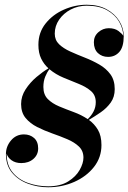

<svg xmlns="http://www.w3.org/2000/svg" viewBox="-20 -780 542 810"><path d="M408 -168Q408 -116 376.6 -75.8Q345.1 -35.6 293.8 -12.8Q242.5 10 183 10Q139 10 98.2 -5Q57.4 -20 31.2 -51Q5 -82 5 -130Q5 -162.2 26.5 -187.6Q48 -213 81 -213Q106.5 -213 123.8 -197.8Q141 -182.5 141 -154Q141 -127 120.9 -109.5Q100.8 -92 70 -92Q45.2 -92 28.9 -103.8Q12.5 -115.5 8 -132Q8 -83.5 33 -53.1Q58 -22.6 98 -8.3Q138 6 183 6Q234.5 6 267.4 -14.4Q300.4 -34.9 316.2 -63.2Q332 -91.5 332 -115Q332 -143.5 313 -161.7Q294 -179.9 264.1 -192.6Q234.1 -205.4 200.5 -217.1Q166.9 -228.9 136.9 -244.1Q107 -259.2 88 -282.2Q69 -305.2 69 -341Q69 -374.1 88.1 -403.3Q107.2 -432.5 134.1 -455.2Q161 -477.9 184.5 -491.6Q165.5 -508.6 153.8 -532.6Q142 -556.6 142 -591Q142 -643 172.4 -680.9Q202.8 -718.9 249.6 -739.4Q296.5 -760 346 -760Q395 -760 429.9 -740.8Q464.9 -721.5 483.4 -691.2Q502 -661 502 -628Q502 -582.2 483.6 -561.1Q465.2 -540 436 -540Q410.5 -540 393.2 -556Q376 -572 376 -602Q376 -627.5 395.1 -644.2Q414.2 -661 439 -661Q464.5 -661 480.4 -648.8Q496.2 -636.5 500 -629Q499.5 -659 482.7 -688.2Q465.9 -717.5 431.9 -736.8Q398 -756 346 -756Q309.5 -756 278.8 -740.1Q248.1 -724.1 229.6 -697.3Q211 -670.5 211 -638Q211 -611 229.2 -593.4Q247.5 -575.8 276.3 -562.8Q305.1 -549.8 337.5 -537.1Q369.9 -524.5 398.7 -507.9Q427.5 -491.4 445.8 -466.6Q464 -441.8 464 -404Q464 -370.9 447.2 -347.4Q430.4 -323.9 405.2 -306.4Q380 -289 354.9 -274.2Q378.1 -257.6 393.1 -232.4Q408 -207.2 408 -168ZM163 -413Q163 -380.9 181.7 -362.1Q200.4 -343.4 229.5 -331.2Q258.6 -319 290.9 -307.2Q323.1 -295.5 350.2 -277.4Q365.4 -291.9 374.7 -309.8Q384 -327.6 384 -349Q384 -378.4 363.8 -395.9Q343.6 -413.4 312.7 -425.9Q281.8 -438.4 248.4 -452.1Q215 -465.9 188.6 -488Q178.8 -476.1 170.9 -456.8Q163 -437.4 163 -413Z"/></svg>

Font: Bodoni* 72 Medium
Style: Italic
Weight: 500
Italic angle: -13°
Version: Version 1.002; ttfautohint (v0.97) -l 8 -r 50 -G 200 -x 14 -